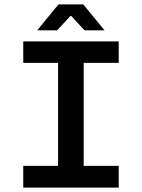

<svg xmlns="http://www.w3.org/2000/svg" viewBox="-20 -847 640 867"><path d="M147.9 -710 244.1 -827.1H356L452.1 -710H361.8L301.8 -774.9H297.9L237.8 -710ZM85 0V-98.1H242.2V-563H85V-660.2H516.1V-563H357.9V-98.1H516.1V0Z"/></svg>

Font: Office Code Pro Medium
Style: Regular
Weight: 500
Designer: Nathan Rutzky & Paul D. Hunt
Foundry: Adobe Systems Incorporated
Version: Version 1.004;PS 001.004;hotconv 1.0.70;makeotf.lib2.5.58329